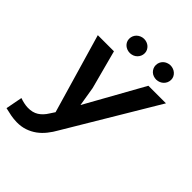

<svg xmlns="http://www.w3.org/2000/svg" viewBox="-253 -1025 1166 1166"><g transform="rotate(45 330.0 -441.5)"><path d="M281.2 -461.4 301.8 -336.4 510.7 -710.9H661.6L317.4 -134.3Q299.8 -102.5 278.3 -75.7Q256.8 -48.8 230.5 -29.5Q204.1 -10.3 172.1 0.7Q140.1 11.7 101.6 11.2Q74.7 10.7 49.1 5.9Q23.4 1 -2.4 -5.4L18.1 -112.8Q34.7 -106.9 52 -103Q69.3 -99.1 86.9 -98.6Q127.9 -97.7 156.2 -115.7Q184.6 -133.8 205.1 -167.5L225.6 -198.7L76.2 -710.9H214.8ZM226.1 -830.6Q226.1 -844.2 231.2 -855.7Q236.3 -867.2 245.1 -875.5Q253.9 -883.8 265.6 -888.7Q277.3 -893.6 290.5 -894Q303.2 -894 314.9 -889.9Q326.7 -885.7 335.7 -877.7Q344.7 -869.6 350.1 -858.6Q355.5 -847.7 355.5 -834.5Q355.5 -820.8 350.3 -809.6Q345.2 -798.3 336.4 -789.8Q327.6 -781.2 316.2 -776.6Q304.7 -772 291.5 -771.5Q278.3 -771.5 266.6 -775.6Q254.9 -779.8 245.8 -787.6Q236.8 -795.4 231.4 -806.4Q226.1 -817.4 226.1 -830.6ZM453.6 -830.6Q453.6 -844.2 458.5 -855.5Q463.4 -866.7 472.2 -875.2Q481 -883.8 492.7 -888.4Q504.4 -893.1 517.6 -893.6Q530.3 -893.6 542 -889.4Q553.7 -885.3 562.7 -877.4Q571.8 -869.6 577.4 -858.6Q583 -847.7 583 -834.5Q583 -820.8 577.9 -809.3Q572.8 -797.9 564 -789.3Q555.2 -780.8 543.5 -775.9Q531.7 -771 518.6 -770.5Q505.4 -770.5 493.7 -774.7Q481.9 -778.8 473.1 -786.9Q464.4 -794.9 459 -806.2Q453.6 -817.4 453.6 -830.6Z"/></g></svg>

Font: Roboto Mono
Style: Bold Italic
Weight: 700
Designer: Google
Version: Version 2.000985; 2015; ttfautohint (v1.3)